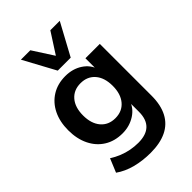

<svg xmlns="http://www.w3.org/2000/svg" viewBox="-275 -860 1153 1153"><g transform="rotate(-45 302.0 -283.5)"><path d="M293 190Q225 190 165.5 174.5Q106 159 61 127L97 40Q125 58 156 70.5Q187 83 219 89Q251 95 283 95Q350 95 383.5 62.5Q417 30 417 -34V-124H426Q411 -73 363.5 -42.5Q316 -12 256 -12Q190 -12 141 -42.5Q92 -73 65 -128Q38 -183 38 -256Q38 -329 65 -383.5Q92 -438 141 -468.5Q190 -499 256 -499Q318 -499 364.5 -468.5Q411 -438 425 -388H417V-489H539V-49Q539 30 511 83.5Q483 137 428 163.5Q373 190 293 190ZM290 -107Q348 -107 382 -147Q416 -187 416 -256Q416 -325 382 -364.5Q348 -404 290 -404Q232 -404 198 -364.5Q164 -325 164 -256Q164 -187 198 -147Q232 -107 290 -107ZM247 -554 137 -757H217L302 -625L387 -757H467L357 -554Z"/></g></svg>

Font: NunitoSans3
Style: Bold
Weight: 700
Designer: Vernon Adams
Foundry: Vernon Adams
Version: Version 3.101;gftools[0.9.27]